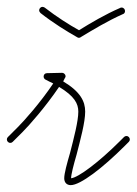

<svg xmlns="http://www.w3.org/2000/svg" viewBox="-30 -517 398 559"><path d="M176 22C204 22 269 -28 333 -92L345 -104C347 -106 348 -108 348 -111C348 -116 344 -121 338 -121C335 -121 333 -120 331 -118L319 -106C258 -45 198 0 177 2C177 -9 184 -36 193 -67C204 -110 218 -161 218 -192C218 -222 204 -250 154 -280L159 -290C160 -291 161 -293 161 -295C161 -300 156 -305 151 -305L107 -304C101 -304 97 -300 97 -294C97 -290 100 -286 103 -285C111 -281 118 -277 125 -274C86 -216 40 -165 22 -147L-7 -118C-9 -116 -10 -114 -10 -111C-10 -106 -6 -101 0 -101C3 -101 5 -102 7 -104L36 -133C55 -152 102 -205 142 -264C187 -237 198 -215 198 -192C198 -164 185 -115 174 -72C165 -41 157 -12 157 2C157 14 164 22 176 22ZM194 -409C198 -406 202 -406 207 -410C242 -431 283 -456 328 -476C332 -477 334 -481 334 -485C334 -490 330 -495 324 -495C322 -495 321 -495 320 -494C276 -475 234 -450 200 -429C171 -445 135 -468 100 -495C98 -496 96 -497 94 -497C88 -497 84 -492 84 -487C84 -484 86 -481 88 -479C125 -450 164 -426 194 -409Z"/></svg>

Font: Mistral SingleLine Outline
Style: Regular
Weight: 300
Designer: François Chastanet, Élisa Garzelli, Anais Alves, Morgane Autin
Foundry: institut supérieur des arts et du design Toulouse / isdaT
Version: Version 1.000;Glyphs 3.3 (3337)